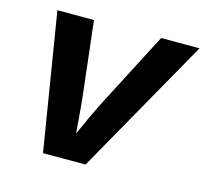

<svg xmlns="http://www.w3.org/2000/svg" viewBox="-83 -621 767 715"><g transform="rotate(15 301.0 -264.0)"><path d="M602 -528 304 0H140L54 -528H195L229 -233L235 -165Q240 -107 240 -102Q270 -171 300 -231L454 -528Z"/></g></svg>

Font: Libra Sans
Style: Bold Italic
Weight: 700
Italic angle: -12°
Foundry: Context Ltd
Version: Version 1.002